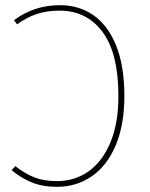

<svg xmlns="http://www.w3.org/2000/svg" viewBox="-20 -711 578 741"><path d="M460 -340Q460 -229 426.5 -150Q393 -71 334 -30.5Q275 10 200 10Q144 10 102.5 -7Q61 -24 25 -54L39 -70Q76 -41 112.5 -26.5Q149 -12 200 -12Q268 -12 321.5 -49.5Q375 -87 406 -161Q437 -235 437 -340Q437 -506 375.5 -588Q314 -670 210 -670Q161 -670 122 -657Q83 -644 46 -617L34 -633Q111 -691 211 -691Q285 -691 341 -652Q397 -613 428.5 -534.5Q460 -456 460 -340Z"/></svg>

Font: Fira Sans Thin
Style: Regular
Weight: 100
Designer: bBox Type GmbH & Carrois Corporate GbR & Edenspiekermann AG
Foundry: bBox Type GmbH & Carrois Corporate GbR & Edenspiekermann AG
Version: Version 4.301